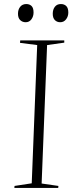

<svg xmlns="http://www.w3.org/2000/svg" viewBox="-20 -930 358 950"><path d="M164 -707 79 -718 80 -730H298V-719L213 -707L186 -22L269 -10L268 0H51L52 -10L137 -23ZM69 -862Q69 -883 80 -896.5Q91 -910 110 -910Q126 -910 136 -900.5Q146 -891 146 -868Q146 -849 135.5 -834.5Q125 -820 107 -820Q91 -820 80 -830.5Q69 -841 69 -862ZM241 -862Q241 -883 251.5 -896.5Q262 -910 281 -910Q298 -910 308 -900Q318 -890 318 -868Q318 -849 307 -834.5Q296 -820 278 -820Q262 -820 251.5 -830.5Q241 -841 241 -862Z"/></svg>

Font: Display Extralight
Style: Italic
Weight: 200
Italic angle: -2°
Designer: Latin by Veronika Burian and Jose Scaglione. Greek by Irene Vlachou. Cyrillic by Vera Evstafieva
Foundry: TypeTogether
Version: Version 3.002